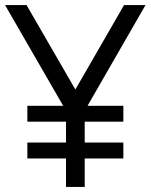

<svg xmlns="http://www.w3.org/2000/svg" viewBox="-20 -740 596 760"><path d="M88.3 -258.3V-321.3H468.3V-258.3ZM88.3 -112.7V-175.7H468.3V-112.7ZM241.3 0V-301.7L0 -720H85L278.3 -385.7L471 -720H556L315.3 -301.7V0Z"/></svg>

Font: Hauora
Style: Regular
Weight: 400
Designer: Wayne Shih
Foundry: WCYS
Version: Version 1.001